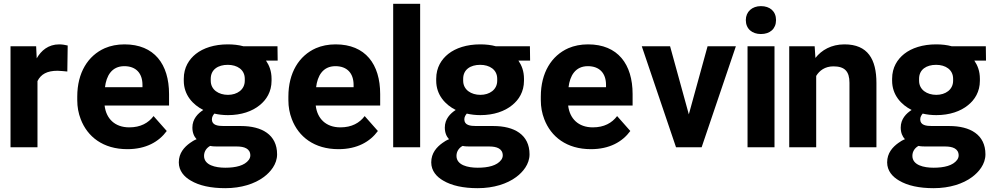

<svg xmlns="http://www.w3.org/2000/svg" viewBox="-20 -770 5204 1004"><path d="M35 0H176V-346C194 -382 226 -400 281 -400C296 -400 318 -397 332 -396L334 -532C323 -535 304 -538 290 -538C232 -538 195 -505 172 -465L169 -528H35Z M384 -246C384 -211 390 -178 402 -147C437 -55 519 10 646 10C744 10 811 -29 852 -85L783 -163C756 -127 715 -104 656 -104C580 -104 535 -150 527 -218H864V-278C864 -434 787 -538 631 -538C593 -538 558 -531 528 -518C440 -479 384 -390 384 -265ZM529 -314C536 -373 564 -424 630 -424C691 -424 725 -387 725 -326V-314Z M915 79C915 124 944 155 977 174C1022 201 1083 214 1158 214C1242 214 1312 191 1359 156C1394 130 1429 89 1429 37C1429 -66 1349 -111 1240 -111H1150C1119 -111 1088 -115 1088 -146C1088 -159 1095 -169 1101 -176C1122 -171 1146 -168 1172 -168C1242 -168 1299 -188 1338 -220C1373 -248 1400 -290 1400 -348V-358C1400 -398 1388 -428 1371 -453H1432L1431 -528H1253C1228 -535 1200 -538 1171 -538C1101 -538 1043 -519 1004 -488C969 -460 941 -418 941 -358V-348C941 -273 989 -222 1043 -195C1015 -177 986 -148 986 -103C986 -76 995 -56 1008 -42C995 -37 984 -30 973 -22C944 -1 915 30 915 79ZM1047 45C1047 20 1062 2 1079 -7C1092 -4 1108 -4 1124 -4H1219C1257 -4 1289 7 1289 43C1289 51 1286 59 1281 66C1259 96 1213 107 1158 107C1107 107 1047 94 1047 45ZM1082 -348V-358C1082 -407 1121 -431 1171 -431C1220 -431 1260 -406 1260 -358V-348C1260 -301 1220 -274 1172 -274C1124 -274 1082 -300 1082 -348Z M1488 -246C1488 -211 1494 -178 1506 -147C1541 -55 1623 10 1750 10C1848 10 1915 -29 1956 -85L1887 -163C1860 -127 1819 -104 1760 -104C1684 -104 1639 -150 1631 -218H1968V-278C1968 -434 1891 -538 1735 -538C1697 -538 1662 -531 1632 -518C1544 -479 1488 -390 1488 -265ZM1633 -314C1640 -373 1668 -424 1734 -424C1795 -424 1829 -387 1829 -326V-314Z M2036 0H2177V-750H2036Z M2235 79C2235 124 2264 155 2297 174C2342 201 2403 214 2478 214C2562 214 2632 191 2679 156C2714 130 2749 89 2749 37C2749 -66 2669 -111 2560 -111H2470C2439 -111 2408 -115 2408 -146C2408 -159 2415 -169 2421 -176C2442 -171 2466 -168 2492 -168C2562 -168 2619 -188 2658 -220C2693 -248 2720 -290 2720 -348V-358C2720 -398 2708 -428 2691 -453H2752L2751 -528H2573C2548 -535 2520 -538 2491 -538C2421 -538 2363 -519 2324 -488C2289 -460 2261 -418 2261 -358V-348C2261 -273 2309 -222 2363 -195C2335 -177 2306 -148 2306 -103C2306 -76 2315 -56 2328 -42C2315 -37 2304 -30 2293 -22C2264 -1 2235 30 2235 79ZM2367 45C2367 20 2382 2 2399 -7C2412 -4 2428 -4 2444 -4H2539C2577 -4 2609 7 2609 43C2609 51 2606 59 2601 66C2579 96 2533 107 2478 107C2427 107 2367 94 2367 45ZM2402 -348V-358C2402 -407 2441 -431 2491 -431C2540 -431 2580 -406 2580 -358V-348C2580 -301 2540 -274 2492 -274C2444 -274 2402 -300 2402 -348Z M2808 -246C2808 -211 2814 -178 2826 -147C2861 -55 2943 10 3070 10C3168 10 3235 -29 3276 -85L3207 -163C3180 -127 3139 -104 3080 -104C3004 -104 2959 -150 2951 -218H3288V-278C3288 -434 3211 -538 3055 -538C3017 -538 2982 -531 2952 -518C2864 -479 2808 -390 2808 -265ZM2953 -314C2960 -373 2988 -424 3054 -424C3115 -424 3149 -387 3149 -326V-314Z M3336 -528 3515 0H3649L3828 -528H3680L3582 -172L3484 -528Z M3880 -665C3880 -619 3913 -592 3959 -592C4006 -592 4038 -619 4038 -665C4038 -711 4006 -738 3959 -738C3913 -738 3880 -709 3880 -665ZM3889 0H4030V-528H3889Z M4107 0H4248V-373C4265 -401 4294 -423 4338 -423C4397 -423 4422 -397 4422 -337V0H4563V-336C4563 -460 4518 -538 4396 -538C4327 -538 4276 -508 4244 -467L4240 -528H4107Z M4619 79C4619 124 4648 155 4681 174C4726 201 4787 214 4862 214C4946 214 5016 191 5063 156C5098 130 5133 89 5133 37C5133 -66 5053 -111 4944 -111H4854C4823 -111 4792 -115 4792 -146C4792 -159 4799 -169 4805 -176C4826 -171 4850 -168 4876 -168C4946 -168 5003 -188 5042 -220C5077 -248 5104 -290 5104 -348V-358C5104 -398 5092 -428 5075 -453H5136L5135 -528H4957C4932 -535 4904 -538 4875 -538C4805 -538 4747 -519 4708 -488C4673 -460 4645 -418 4645 -358V-348C4645 -273 4693 -222 4747 -195C4719 -177 4690 -148 4690 -103C4690 -76 4699 -56 4712 -42C4699 -37 4688 -30 4677 -22C4648 -1 4619 30 4619 79ZM4751 45C4751 20 4766 2 4783 -7C4796 -4 4812 -4 4828 -4H4923C4961 -4 4993 7 4993 43C4993 51 4990 59 4985 66C4963 96 4917 107 4862 107C4811 107 4751 94 4751 45ZM4786 -348V-358C4786 -407 4825 -431 4875 -431C4924 -431 4964 -406 4964 -358V-348C4964 -301 4924 -274 4876 -274C4828 -274 4786 -300 4786 -348Z"/></svg>

Font: Asimov Pro
Style: Bd
Weight: 700
Designer: Google
Version: Version 2.000980; 2014